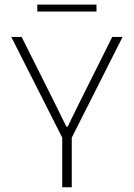

<svg xmlns="http://www.w3.org/2000/svg" viewBox="-20 -796 569 816"><path d="M247 -206 28 -639H72L209 -365.5L262 -258H267.5L320.5 -365.5L457 -639H501L282.5 -206ZM244.5 0V-247H285V0ZM138.5 -747V-776.5H390V-747Z"/></svg>

Font: Anek Latin ExtraLight
Style: Regular
Weight: 250
Designer: Yesha Goshar
Foundry: Ek Type
Version: Version 1.003